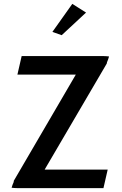

<svg xmlns="http://www.w3.org/2000/svg" viewBox="-20 -983 633 993"><path d="M251 -818 299 -801 425 -918 354 -963ZM40 -12C49 -11 59 -10 71 -10H515L537 -106H211L532 -654C532 -655 533 -656 533 -658V-660C538 -670 541 -682 544 -691C535 -692 525 -693 514 -693H92L70 -597H372L52 -49C51 -47 51 -48 51 -44V-42C46 -32 43 -22 40 -12Z"/></svg>

Font: Bluebird
Style: LiNrw
Weight: 300
Designer: Jasper
Foundry: Cannot Into Space Fonts
Version: Version 0.98